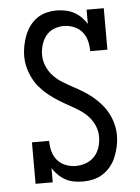

<svg xmlns="http://www.w3.org/2000/svg" viewBox="-53 -785 607 835"><g transform="rotate(-5 250.0 -367.5)"><path d="M275 8Q256 8 236.5 4.5Q217 1 199.5 -8.5Q182 -18 168 -32Q154 -46 144 -62V0H69V-181H144Q144 -158 149.5 -136Q155 -114 169.5 -96.5Q184 -79 206 -70.5Q228 -62 250 -62Q273 -62 295 -70Q317 -78 332.5 -95Q348 -112 355 -134.5Q362 -157 362 -180Q362 -205 352 -228.5Q342 -252 324.5 -270.5Q307 -289 285.5 -302.5Q264 -316 242 -328Q220 -340 198.5 -353.5Q177 -367 157 -383Q137 -399 120.5 -418Q104 -437 92.5 -459.5Q81 -482 74.5 -506.5Q68 -531 68 -557Q68 -579 72.5 -602Q77 -625 85 -646Q93 -667 106.5 -686Q120 -705 139 -718.5Q158 -732 180.5 -737.5Q203 -743 226 -743Q245 -743 264.5 -739Q284 -735 301 -726Q318 -717 332 -703Q346 -689 356 -673V-735H431V-554H356Q356 -577 350.5 -599Q345 -621 330.5 -638.5Q316 -656 294.5 -664.5Q273 -673 251 -673Q228 -673 207 -664.5Q186 -656 172.5 -638.5Q159 -621 152.5 -599.5Q146 -578 146 -556Q146 -530 156 -506.5Q166 -483 183 -464.5Q200 -446 221.5 -432.5Q243 -419 265.5 -407Q288 -395 309.5 -382Q331 -369 350.5 -353Q370 -337 387 -317.5Q404 -298 415.5 -276Q427 -254 433.5 -229Q440 -204 440 -179Q440 -156 435 -132.5Q430 -109 421.5 -87.5Q413 -66 398.5 -47.5Q384 -29 364.5 -16Q345 -3 322 2.5Q299 8 275 8Z"/></g></svg>

Font: Iosevka Gothic
Style: Regular
Weight: 400
Monospace: yes
Designer: Belleve Invis
Foundry: Belleve Invis
Version: Version 15.5.1; ttfautohint (v1.8.4)